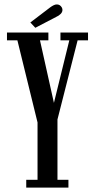

<svg xmlns="http://www.w3.org/2000/svg" viewBox="-20 -847 424 867"><path d="M98.5 0V-35H149.5V-294L58.5 -665H11.5V-700H198.5V-665H160.5L223.5 -382.5L293 -665H253V-700H377.5V-665H330.5L239.5 -307.5V-35H289V0ZM139.5 -721.5 117 -745.5 207 -814Q214.5 -819.5 222 -823.2Q229.5 -827 236.5 -827Q251 -827 259 -813.5Q262 -808 262 -802Q262 -792.5 254 -784.2Q246 -776 233.5 -770.5Z"/></svg>

Font: Imbue 10pt Medium
Style: Regular
Weight: 500
Designer: Tyler Finck
Foundry: Etcetera Type Company
Version: Version 1.102; ttfautohint (v1.8.3)